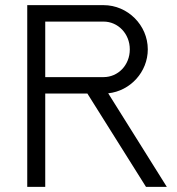

<svg xmlns="http://www.w3.org/2000/svg" viewBox="-20 -727 689 747"><path d="M156 -363H320L548 0H629L401 -364C487 -373 555 -447 555 -535C555 -629 477 -707 383 -707H86V0H156ZM383 -427H156V-643H383C439 -643 485 -596 485 -535C485 -473 439 -427 383 -427Z"/></svg>

Font: LilGrotesk
Style: Regular
Weight: 400
Designer: Bastien Sozeau
Foundry: NBR — Bastien Sozeau
Version: Version 2.001